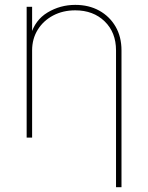

<svg xmlns="http://www.w3.org/2000/svg" viewBox="-20 -567 610 791"><path d="M112.3 -359.4V0H89.8V-539.1H112.3V-421.9H106.4Q124 -484.4 176 -515.6Q228 -546.9 290 -546.9Q346.2 -546.9 388.9 -523.2Q431.6 -499.5 456.1 -457.5Q480.5 -415.5 480.5 -359.4V204.1H458V-359.4Q458 -433.6 411.1 -479Q364.3 -524.4 290 -524.4Q239.3 -524.4 199 -503.2Q158.7 -481.9 135.5 -444.6Q112.3 -407.2 112.3 -359.4Z"/></svg>

Font: Inter 18pt Thin
Style: Regular
Weight: 250
Designer: Rasmus Andersson
Foundry: rsms
Version: Version 4.001;git-66647c0bb